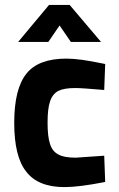

<svg xmlns="http://www.w3.org/2000/svg" viewBox="-20 -751 486 783"><path d="M243 12Q303 12 409 -9L405 -116L289 -108Q241 -108 218 -121Q193 -134 184 -164Q174 -193 174 -251Q174 -308 184 -337Q193 -366 217 -380Q241 -392 287 -392Q314 -392 405 -384L409 -490Q346 -503 315 -507Q277 -512 251 -512Q137 -512 88 -451Q38 -389 38 -250Q38 -112 87 -51Q135 12 243 12ZM180 -731 54 -580H177L223 -647L269 -580H392L264 -731Z"/></svg>

Font: Online Auction - Bold
Style: Bold
Weight: 500
Designer: Mohamed Mostafa, the designer of Online Auction
Foundry: Kief Type Foundry
Version: ""